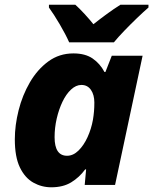

<svg xmlns="http://www.w3.org/2000/svg" viewBox="-20 -786 651 816"><path d="M198 10Q157 10 121.5 -10Q86 -30 64.5 -74.5Q43 -119 43 -194Q43 -253 59 -317Q75 -381 107 -436Q139 -491 185.5 -525Q232 -559 292 -559Q342 -559 373.5 -537.5Q405 -516 424 -480H428L455 -549H586L469 0H340L346 -66H342Q317 -32 282.5 -11Q248 10 198 10ZM265 -124Q291 -124 313.5 -146Q336 -168 352 -203Q368 -238 375 -277Q378 -295 379.5 -312.5Q381 -330 381 -350Q381 -383 366.5 -404Q352 -425 326 -425Q303 -425 282 -405.5Q261 -386 245.5 -353.5Q230 -321 221 -282Q212 -243 212 -203Q212 -124 265 -124ZM274 -606Q259 -640 234 -682.5Q209 -725 188 -754V-766H300Q317 -751 339.5 -726.5Q362 -702 377 -683Q406 -706 434 -726.5Q462 -747 492 -766H611V-754Q589 -735 561.5 -708.5Q534 -682 508 -655Q482 -628 464 -606Z"/></svg>

Font: Noto Sans ExtraBold
Style: Italic
Weight: 800
Italic angle: -12°
Designer: Monotype Design Team
Foundry: Monotype Imaging Inc.
Version: Version 2.013; ttfautohint (v1.8.4.7-5d5b)